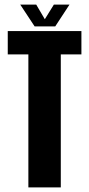

<svg xmlns="http://www.w3.org/2000/svg" viewBox="-20 -809 386 829"><path d="M102.5 0H242.5V-574H331.5V-675H13.5V-574H102.5ZM129.5 -695H218.5L280 -789H212.5L173.5 -726L136.5 -789H67.5Z"/></svg>

Font: Anybody ExtraCondensed
Style: Bold
Weight: 700
Width: 2
Version: Version 1.113;gftools[0.9.25]